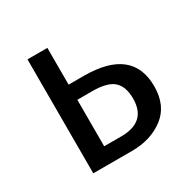

<svg xmlns="http://www.w3.org/2000/svg" viewBox="-125 -648 765 769"><g transform="rotate(-30 258.0 -263.5)"><path d="M257 -357Q481 -357 481 -180Q481 -91 421.5 -45.5Q362 0 274 0H95V-527H187V-357ZM266 -72Q383 -72 383 -180Q383 -235 354.5 -261Q326 -287 256 -287H187V-72Z"/></g></svg>

Font: Fira Sans
Style: Regular
Weight: 400
Designer: Carrois Corporate & Edenspiekermann AG
Foundry: Carrois Corporate GbR & Edenspiekermann AG
Version: Version 4.106;PS 004.106;hotconv 1.0.70;makeotf.lib2.5.58329